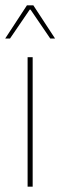

<svg xmlns="http://www.w3.org/2000/svg" viewBox="-20 -700 227 720"><path d="M83.5 0V-485.5H102.5V0ZM81 -680H105L186.5 -555.5H168.5L94.5 -664H91.5L17.5 -555.5H-0.5Z"/></svg>

Font: Anek Gurmukhi Thin
Style: Regular
Weight: 250
Designer: Sarang Kulkarni (Gurmukhi), Yesha Goshar (Latin)
Foundry: Ek Type
Version: Version 1.003